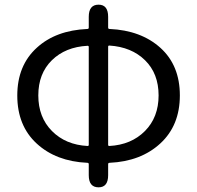

<svg xmlns="http://www.w3.org/2000/svg" viewBox="-20 -778 843 822"><path d="M402 24Q360 24 360 -28V-75Q360 -81 354 -81Q220 -87 137 -163.5Q54 -240 54 -369Q54 -498 138 -574Q219 -648 354 -654Q360 -654 360 -660V-706Q360 -758 402 -758Q443 -758 443 -706V-660Q443 -654 449 -654Q584 -648 667 -573Q750 -498 750 -369.5Q750 -241 666.5 -164Q583 -87 449 -81Q443 -81 443 -75V-28Q443 24 402 24ZM355 -153Q360 -153 360 -158V-577Q360 -582 355 -582Q260 -577 202 -520Q144 -463 144 -369.5Q144 -276 202.5 -217Q261 -158 355 -153ZM443 -158Q443 -153 448 -153Q542 -158 600.5 -217Q659 -276 659 -369.5Q659 -463 601 -520Q543 -577 448 -583Q443 -583 443 -578Z"/></svg>

Font: Resource Han Rounded KR
Style: Regular
Weight: 400
Designer: Cyano Hao (round all glyphs); Ryoko NISHIZUKA 西塚涼子 (kana, bopomofo & ideographs); Paul D. Hunt (Latin, Greek & Cyrillic)
Foundry: Cyano Hao
Version: 0.990